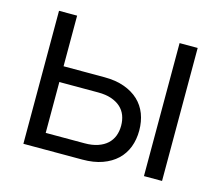

<svg xmlns="http://www.w3.org/2000/svg" viewBox="-82 -646 868 753"><g transform="rotate(15 351.5 -270.0)"><path d="M559.5 0V-540H633V0ZM309.5 0H70V-540H143.5V-334.5H309.5Q355.5 -334.5 390.2 -322Q425 -309.5 448.5 -287.5Q472 -265.5 483.8 -234.8Q495.5 -204 495.5 -167.5Q495.5 -131 483.8 -100.2Q472 -69.5 448.5 -47.2Q425 -25 390.2 -12.5Q355.5 0 309.5 0ZM301.5 -64Q332 -64 354.8 -71.8Q377.5 -79.5 392.5 -93.2Q407.5 -107 414.8 -126Q422 -145 422 -167.5Q422 -190 414.8 -209Q407.5 -228 392.5 -241.5Q377.5 -255 354.8 -262.8Q332 -270.5 301.5 -270.5H143.5V-64Z"/></g></svg>

Font: Vela Sans
Style: Regular
Weight: 400
Designer: Principal design: Mikhail Sharanda - project Manrope.
Design modification: Ravid Balaliev
Foundry: Mikhail Sharanda
Version: Version 1.001